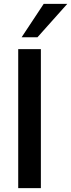

<svg xmlns="http://www.w3.org/2000/svg" viewBox="-20 -973 368 993"><path d="M191.4 0V-718.8H74.2V0ZM173.8 -780.3 328.1 -953.1H206.1L91.8 -780.3Z"/></svg>

Font: Winston Medium
Style: Regular
Weight: 500
Designer: Vernon Adams, Kim Jin-seong, David Berlow, Cristiano Sobral
Foundry: The Winston Project Authors
Version: Version 3.004